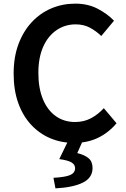

<svg xmlns="http://www.w3.org/2000/svg" viewBox="-20 -772 691 1056"><path d="M388 14Q318 14 258 -11Q198 -36 152 -85Q106 -134 80.5 -205Q55 -276 55 -367Q55 -458 81.5 -529Q108 -600 154.5 -650Q201 -700 262.5 -726Q324 -752 394 -752Q464 -752 518 -723.5Q572 -695 607 -658L537 -574Q508 -602 474 -620Q440 -638 396 -638Q337 -638 290 -605.5Q243 -573 217 -513.5Q191 -454 191 -371Q191 -287 216 -226.5Q241 -166 286.5 -133.5Q332 -101 393 -101Q442 -101 481 -122Q520 -143 551 -177L621 -94Q576 -41 518 -13.5Q460 14 388 14ZM285 264 274 206Q342 202 367.5 190Q393 178 393 153Q393 134 374.5 122Q356 110 306 103L358 -4H438L405 70Q446 80 467.5 98.5Q489 117 489 152Q489 206 435.5 232.5Q382 259 285 264Z"/></svg>

Font: Noto Sans JP Thin SemiBold
Style: Regular
Weight: 600
Version: Version 2.004-H2;hotconv 1.0.118;makeotfexe 2.5.65603